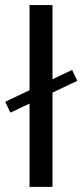

<svg xmlns="http://www.w3.org/2000/svg" viewBox="-22 -731 322 751"><path d="M260 -457.5 -1.7 -332.8 18.8 -290.3 280.3 -415ZM183.3 0V-711.2H93.5V0Z"/></svg>

Font: Estedad-FD-VF Thin
Style: Regular
Weight: 100
Designer: Amin Abedi
Version: Version 5.0